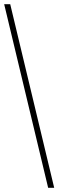

<svg xmlns="http://www.w3.org/2000/svg" viewBox="-20 -780 280 921"><path d="M211 121 0 -760H29L240 121Z"/></svg>

Font: Noto Serif Ethiopic Condensed Thin
Style: Regular
Weight: 100
Width: 3
Designer: Monotype Design Team
Foundry: Monotype Imaging Inc.
Version: Version 2.102; ttfautohint (v1.8.4.7-5d5b)